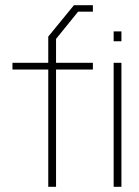

<svg xmlns="http://www.w3.org/2000/svg" viewBox="-20 -720 537 740"><path d="M196 -452V0H166V-452H28V-478H166V-579L265 -700H338V-675H281L196 -570V-478H338V-452ZM418 -561V-599H448V-561ZM418 0V-478H448V0Z"/></svg>

Font: Turret Road ExtraLight
Style: Regular
Weight: 275
Designer: Noponies
Foundry: Noponies
Version: Version 1.001; ttfautohint (v1.8)